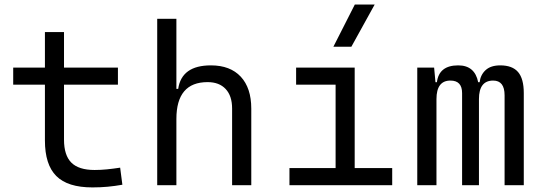

<svg xmlns="http://www.w3.org/2000/svg" viewBox="-20 -815 2384 845"><path d="M386.7 9.8Q277.8 9.8 227.8 -40.3Q177.7 -90.3 177.7 -196.8V-442.4H38.1V-517.6H177.7V-673.8H261.7V-517.6H499V-442.4H261.7V-200.2Q261.7 -131.8 293.9 -99.4Q326.2 -66.9 396.5 -66.9Q422.9 -66.9 450 -69.6Q477.1 -72.3 508.8 -77.1L518.6 -2Q485.4 3.9 453.9 6.8Q422.4 9.8 386.7 9.8Z M1001.5 0V-337.4Q1001.5 -393.1 973.1 -423.3Q944.8 -453.6 893.6 -453.6Q756.3 -453.6 756.3 -291.5V0H671.9V-732.4H756.3V-423.8H764.2Q779.3 -527.3 908.2 -527.3Q993.2 -527.3 1039.6 -477.5Q1085.9 -427.7 1085.9 -336.9V0Z M1253.9 0V-75.2H1457V-442.4H1283.2V-517.6H1541V-75.2H1706.1V0ZM1447.3 -609.4 1541.5 -794.9H1628.9L1526.4 -609.4Z M2200.7 0V-395.5Q2200.7 -460.4 2150.4 -460.4Q2087.9 -460.4 2087.9 -378.9V0H2013.7V-405.3Q2013.7 -460.4 1962.4 -460.4Q1900.9 -460.4 1900.9 -378.9V0H1816.4V-517.6H1890.6L1896.5 -453.1H1902.8Q1912.1 -527.3 1996.6 -527.3Q2069.8 -527.3 2084.5 -453.1H2090.8Q2094.7 -485.8 2117.4 -506.6Q2140.1 -527.3 2181.6 -527.3Q2234.9 -527.3 2260 -498Q2285.2 -468.8 2285.2 -405.3V0Z"/></svg>

Font: Cascadia Code PL SemiLight
Style: Regular
Weight: 350
Monospace: yes
Designer: Aaron Bell
Foundry: Saja Typeworks
Version: Version 2404.023; ttfautohint (v1.8.4)